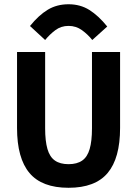

<svg xmlns="http://www.w3.org/2000/svg" viewBox="-20 -870 641 897"><path d="M300.3 7.3Q175.8 7.3 117.7 -61.8Q59.6 -130.9 59.6 -272V-627H190.9V-270.5Q190.9 -210.9 201.7 -173.8Q212.4 -136.7 236.6 -119.9Q260.7 -103 300.3 -103Q339.8 -103 364 -119.9Q388.2 -136.7 398.9 -173.8Q409.7 -210.9 409.7 -270.5V-627H541V-272Q541 -130.9 482.9 -61.8Q424.8 7.3 300.3 7.3ZM190.9 -683.1 120.1 -748.5Q161.1 -799.3 203.4 -824.7Q245.6 -850.1 300.3 -850.1Q355 -850.1 397.5 -823.5Q439.9 -796.9 481 -746.1L411.1 -683.1Q390.6 -709 363 -729Q335.4 -749 300.3 -749Q265.1 -749 238.5 -729Q211.9 -709 190.9 -683.1Z"/></svg>

Font: Anaheim
Style: Bold
Weight: 700
Version: Version 2.001